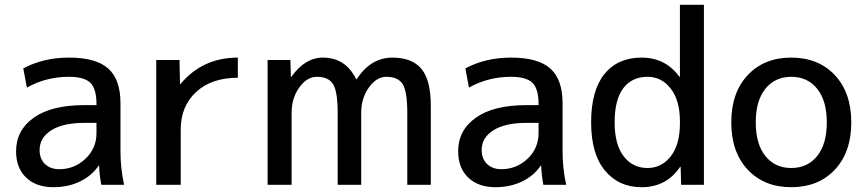

<svg xmlns="http://www.w3.org/2000/svg" viewBox="-20 -770 3604 800"><path d="M382 -258H332Q242 -258 193.5 -227Q145 -196 145 -145Q145 -108 167.5 -86.5Q190 -65 227 -65Q290 -65 336 -108.5Q382 -152 382 -215ZM47 -140Q47 -227 120.5 -279.5Q194 -332 332 -332H382V-337Q382 -400 356.5 -425Q331 -450 267 -450Q172 -450 92 -405L77 -485Q161 -530 267 -530Q380 -530 431 -484.5Q482 -439 482 -340V-140Q482 -69 497 0H402Q394 -44 393 -80H391Q363 -38 313.5 -14Q264 10 202 10Q131 10 89 -30Q47 -70 47 -140Z M971 -530V-446Q861 -446 797 -386.5Q733 -327 733 -230V0H631V-520H728L730 -420H732Q824 -530 971 -530Z M1190 -520 1192 -450H1194Q1251 -530 1325 -530Q1420 -530 1464 -440H1466Q1525 -530 1615 -530Q1697 -530 1736 -483Q1775 -436 1775 -330V0H1677V-300Q1677 -388 1658 -419Q1639 -450 1590 -450Q1549 -450 1517 -405.5Q1485 -361 1485 -300V0H1387V-300Q1387 -388 1368 -419Q1349 -450 1300 -450Q1259 -450 1227 -405.5Q1195 -361 1195 -300V0H1095V-520Z M2224 -258H2174Q2084 -258 2035.5 -227Q1987 -196 1987 -145Q1987 -108 2009.5 -86.5Q2032 -65 2069 -65Q2132 -65 2178 -108.5Q2224 -152 2224 -215ZM1889 -140Q1889 -227 1962.5 -279.5Q2036 -332 2174 -332H2224V-337Q2224 -400 2198.5 -425Q2173 -450 2109 -450Q2014 -450 1934 -405L1919 -485Q2003 -530 2109 -530Q2222 -530 2273 -484.5Q2324 -439 2324 -340V-140Q2324 -69 2339 0H2244Q2236 -44 2235 -80H2233Q2205 -38 2155.5 -14Q2106 10 2044 10Q1973 10 1931 -30Q1889 -70 1889 -140Z M2913 -750V0H2818L2816 -75H2814Q2757 10 2653 10Q2558 10 2500.5 -59.5Q2443 -129 2443 -260Q2443 -393 2498.5 -461.5Q2554 -530 2653 -530Q2753 -530 2811 -450H2813V-750ZM2541 -260Q2541 -168 2578.5 -119Q2616 -70 2678 -70Q2737 -70 2775 -119Q2813 -168 2813 -255V-265Q2813 -351 2775 -400.5Q2737 -450 2678 -450Q2613 -450 2577 -402.5Q2541 -355 2541 -260Z M3095.5 -457Q3164 -530 3277 -530Q3390 -530 3458.5 -457Q3527 -384 3527 -260Q3527 -136 3458.5 -63Q3390 10 3277 10Q3164 10 3095.5 -63Q3027 -136 3027 -260Q3027 -384 3095.5 -457ZM3169 -120Q3209 -70 3277 -70Q3345 -70 3385 -120Q3425 -170 3425 -260Q3425 -350 3385 -400Q3345 -450 3277 -450Q3209 -450 3169 -400Q3129 -350 3129 -260Q3129 -170 3169 -120Z"/></svg>

Font: Mplus 1p Medium
Style: Regular
Weight: 500
Version: Version 1.061